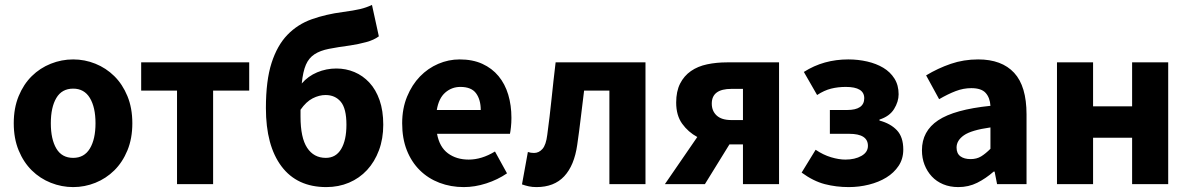

<svg xmlns="http://www.w3.org/2000/svg" viewBox="-20 -750 4842 782"><path d="M278 12Q231 12 187 -5.5Q143 -23 109.5 -56Q76 -89 56 -137.5Q36 -186 36 -248Q36 -310 56 -358.5Q76 -407 109.5 -440Q143 -473 187 -490.5Q231 -508 278 -508Q325 -508 368.5 -490.5Q412 -473 445.5 -440Q479 -407 499 -358.5Q519 -310 519 -248Q519 -186 499 -137.5Q479 -89 445.5 -56Q412 -23 368.5 -5.5Q325 12 278 12ZM278 -107Q323 -107 346 -145Q369 -183 369 -248Q369 -313 346 -351Q323 -389 278 -389Q232 -389 209.5 -351Q187 -313 187 -248Q187 -183 209.5 -145Q232 -107 278 -107Z M701 0V-381H555V-496H995V-381H848V0Z M1309 12Q1190 12 1126.5 -72.5Q1063 -157 1063 -310Q1063 -422 1086 -493.5Q1109 -565 1150.5 -608Q1192 -651 1249.5 -671.5Q1307 -692 1376 -701Q1421 -707 1446.5 -713Q1472 -719 1495 -730L1523 -602Q1503 -587 1471.5 -578.5Q1440 -570 1407 -565Q1355 -558 1319.5 -551Q1284 -544 1261 -529Q1238 -514 1226 -486.5Q1214 -459 1209 -410Q1235 -440 1272 -455.5Q1309 -471 1350 -471Q1389 -471 1423.5 -456.5Q1458 -442 1484.5 -413.5Q1511 -385 1526 -342Q1541 -299 1541 -242Q1541 -185 1523.5 -138Q1506 -91 1475 -57.5Q1444 -24 1401.5 -6Q1359 12 1309 12ZM1307 -107Q1348 -107 1369.5 -143Q1391 -179 1391 -242Q1391 -308 1368 -335.5Q1345 -363 1306 -363Q1280 -363 1253.5 -349.5Q1227 -336 1204 -303V-275Q1204 -189 1231 -148Q1258 -107 1307 -107Z M1869 12Q1816 12 1770 -5.5Q1724 -23 1690 -56.5Q1656 -90 1637 -138Q1618 -186 1618 -248Q1618 -308 1638 -356.5Q1658 -405 1690.5 -438.5Q1723 -472 1765 -490Q1807 -508 1852 -508Q1905 -508 1944.5 -490Q1984 -472 2010.5 -440Q2037 -408 2050 -364.5Q2063 -321 2063 -270Q2063 -250 2061 -232Q2059 -214 2057 -205H1760Q1770 -151 1804.5 -125.5Q1839 -100 1889 -100Q1942 -100 1996 -133L2045 -44Q2007 -18 1960.5 -3Q1914 12 1869 12ZM1759 -302H1938Q1938 -344 1919 -370Q1900 -396 1855 -396Q1820 -396 1793.5 -373Q1767 -350 1759 -302Z M2165 12Q2148 12 2134 9Q2120 6 2106 1L2130 -131Q2136 -129 2142 -128Q2148 -127 2155 -127Q2175 -127 2189.5 -143.5Q2204 -160 2209 -201Q2219 -275 2226.5 -348Q2234 -421 2243 -496H2609V0H2462V-381H2359Q2352 -326 2345.5 -270.5Q2339 -215 2331 -160Q2319 -76 2278 -32Q2237 12 2165 12Z M3006 0V-162H2951L2851 0H2688L2820 -192Q2783 -212 2758.5 -246Q2734 -280 2734 -332Q2734 -378 2750 -409.5Q2766 -441 2794 -460.5Q2822 -480 2860 -488Q2898 -496 2941 -496H3153V0ZM2959 -261H3006V-388H2959Q2879 -388 2879 -328Q2879 -298 2899 -279.5Q2919 -261 2959 -261Z M3437 12Q3386 12 3339.5 0Q3293 -12 3245 -47L3302 -140Q3333 -119 3365 -109.5Q3397 -100 3423 -100Q3462 -100 3488.5 -115Q3515 -130 3515 -156Q3515 -205 3439 -205H3360V-302H3430Q3500 -302 3500 -350Q3500 -396 3425 -396Q3393 -396 3365 -389Q3337 -382 3308 -363L3254 -457Q3295 -483 3340 -495.5Q3385 -508 3435 -508Q3475 -508 3512 -499.5Q3549 -491 3577.5 -474Q3606 -457 3623 -430Q3640 -403 3640 -366Q3640 -336 3621.5 -306Q3603 -276 3562 -263V-259Q3607 -247 3633 -219.5Q3659 -192 3659 -141Q3659 -103 3640 -74.5Q3621 -46 3590 -27Q3559 -8 3519 2Q3479 12 3437 12Z M3883 12Q3849 12 3821.5 0.5Q3794 -11 3775 -31.5Q3756 -52 3745.5 -79Q3735 -106 3735 -138Q3735 -216 3801 -260Q3867 -304 4014 -319Q4012 -352 3994.5 -371.5Q3977 -391 3936 -391Q3904 -391 3872.5 -379Q3841 -367 3805 -346L3752 -443Q3800 -472 3852.5 -490Q3905 -508 3964 -508Q4060 -508 4110.5 -453.5Q4161 -399 4161 -284V0H4041L4031 -51H4027Q3995 -23 3960 -5.5Q3925 12 3883 12ZM3933 -102Q3958 -102 3976 -113Q3994 -124 4014 -144V-231Q3936 -220 3906 -199Q3876 -178 3876 -149Q3876 -125 3891.5 -113.5Q3907 -102 3933 -102Z M4285 0V-496H4432V-317H4591V-496H4738V0H4591V-189H4432V0Z"/></svg>

Font: Font
Style: ¶
Weight: 700
Designer: Paul D. Hunt
Foundry: Adobe Systems Incorporated
Version: Version 3.000